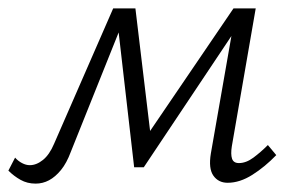

<svg xmlns="http://www.w3.org/2000/svg" viewBox="-37 -431 703 458"><path d="M506 5Q484 5 472 -12Q460 -29 466 -65L522 -385L547 -393L306 -32H283L243 -380L258 -411H286L324 -94L305 -95L520 -411H573L516 -82Q513 -63 516.5 -52.5Q520 -42 533 -42Q550 -42 567.5 -55Q585 -68 602 -85L622 -61Q595 -33 565 -14Q535 5 506 5ZM48 7Q28 7 12 -2Q-4 -11 -17 -24L-1 -55Q6 -47 15.5 -42Q25 -37 34 -37Q50 -37 65.5 -49.5Q81 -62 92 -88L233 -411H269L132 -69Q122 -42 108.5 -25.5Q95 -9 80 -1Q65 7 48 7Z"/></svg>

Font: Ysabeau Infant Light
Style: Italic
Weight: 300
Italic angle: -12°
Designer: Christian Thalmann (Catharsis Fonts)
Version: Version 2.001;gftools[0.9.30]; featfreeze: ss01,ss02,lnum